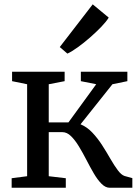

<svg xmlns="http://www.w3.org/2000/svg" viewBox="-20 -886 657 906"><path d="M35 0V-45L108 -54.5V-488.5L37 -503V-547.5H285V-503L210 -488.5V-308.5H303L434 -488.5L361.5 -503V-547.5H581V-503L510.5 -488.5L360 -299.5Q390.5 -287 415.8 -260.2Q441 -233.5 462 -200.8Q483 -168 501.2 -136.2Q519.5 -104.5 536 -82.5Q552.5 -60.5 568 -55.5L604.5 -45.5V0H498Q477.5 0 458.8 -19Q440 -38 422.5 -68Q405 -98 387.8 -131.5Q370.5 -165 352.5 -194.8Q334.5 -224.5 315.2 -243.5Q296 -262.5 274 -262.5H210V-54.5L290.5 -45V0ZM297.5 -633.5 262 -664 417.5 -865.5 493 -803Q482 -784.5 458 -759.5Q434 -734.5 404.5 -708.8Q375 -683 346.8 -662.8Q318.5 -642.5 299 -633.5Z"/></svg>

Font: Merriweather 36pt
Style: Regular
Weight: 400
Designer: Eben Sorkin
Foundry: Eben Sorkin
Version: Version 2.100